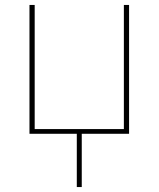

<svg xmlns="http://www.w3.org/2000/svg" viewBox="-20 -540 640 775"><path d="M290 215V0H99V-520H120V-19H480V-520H501V0H310V215Z"/></svg>

Font: Zed Sans Thin Extended
Style: Regular
Weight: 100
Width: 7
Designer: Belleve Invis
Foundry: Belleve Invis
Version: Version 1.0.0; ttfautohint (v1.8.4)